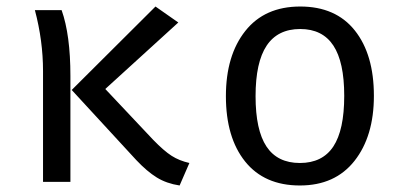

<svg xmlns="http://www.w3.org/2000/svg" viewBox="-20 -558 1240 589"><path d="M527 -489 303 -285 450 -129Q483 -95 506.5 -80Q530 -65 561 -58L531 11Q491 5 461 -13.5Q431 -32 398 -67L200 -282L457 -538ZM196 -325V0H112V-340Q112 -433 87 -527H169Q196 -451 196 -325Z M1127 -264Q1127 -140 1067.5 -64.5Q1008 11 900 11Q791 11 732 -62.5Q673 -136 673 -263Q673 -388 732.5 -463Q792 -538 901 -538Q1010 -538 1068.5 -464.5Q1127 -391 1127 -264ZM764 -263Q764 -159 797.5 -108.5Q831 -58 900 -58Q969 -58 1002.5 -108.5Q1036 -159 1036 -264Q1036 -368 1002.5 -418.5Q969 -469 901 -469Q832 -469 798 -418Q764 -367 764 -263Z"/></svg>

Font: Fira Mono
Style: Regular
Weight: 400
Designer: Carrois Corporate & Edenspiekermann AG
Foundry: Carrois Corporate GbR & Edenspiekermann AG
Version: Version 3.206